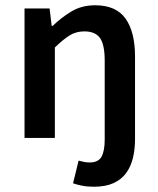

<svg xmlns="http://www.w3.org/2000/svg" viewBox="-20 -523 600 728"><path d="M336 185Q310 185 290.5 181Q271 177 257 172L278 86Q288 89 298.5 91Q309 93 320 93Q353 93 365 71Q377 49 377 6V-293Q377 -354 359 -379Q341 -404 300 -404Q268 -404 243.5 -388.5Q219 -373 188 -343V0H73V-491H168L176 -425H180Q213 -457 251.5 -480Q290 -503 341 -503Q420 -503 456 -452.5Q492 -402 492 -308V4Q492 43 484 76Q476 109 458 133.5Q440 158 410 171.5Q380 185 336 185Z"/></svg>

Font: Giro Sans Semibold
Style: Regular
Weight: 600
Designer: Paul D. Hunt
Foundry: Adobe Systems Incorporated
Version: Version 1.000;PS 1.0;hotconv 1.0.88;makeotf.lib2.5.647800